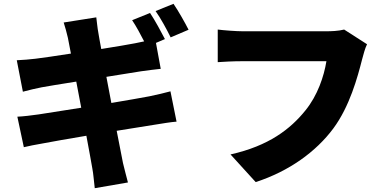

<svg xmlns="http://www.w3.org/2000/svg" viewBox="-20 -898 2040 1007"><path d="M767 -830 673 -792C694 -761 717 -718 736 -681C719 -677 702 -674 688 -671C656 -665 588 -653 511 -641C504 -680 498 -710 496 -725C491 -750 488 -787 485 -807L314 -780C322 -755 329 -730 336 -700C339 -683 345 -654 352 -617C270 -604 198 -594 166 -590C135 -586 103 -584 68 -582L100 -417C137 -427 164 -433 198 -440C225 -445 297 -457 380 -470C388 -426 397 -379 406 -333C312 -318 227 -305 183 -298C149 -293 99 -287 71 -286L105 -126C128 -132 166 -139 211 -147C252 -155 338 -170 433 -186C447 -110 459 -47 464 -16C470 14 472 50 477 89L651 59C642 24 632 -13 625 -43C618 -77 606 -139 592 -212C674 -225 748 -237 792 -244C830 -250 876 -258 906 -260L874 -419C845 -411 803 -401 764 -393C722 -385 647 -372 564 -358C555 -405 546 -451 538 -495C613 -507 681 -518 719 -524C751 -528 797 -535 823 -537L798 -673L845 -693C827 -728 792 -793 767 -830ZM890 -878 796 -840C823 -802 855 -743 875 -702L969 -742C952 -776 916 -840 890 -878Z M1905 -666 1785 -743C1754 -735 1715 -734 1693 -734H1252C1219 -734 1153 -739 1122 -743V-572C1148 -574 1203 -577 1252 -577H1692C1679 -497 1646 -398 1582 -319C1503 -221 1390 -133 1189 -88L1321 57C1497 0 1638 -103 1728 -224C1814 -340 1855 -492 1879 -586C1885 -608 1894 -644 1905 -666Z"/></svg>

Font: Source Han Sans HK Heavy
Style: Regular
Weight: 900
Designer: Ryoko NISHIZUKA 西塚涼子 (kana, bopomofo & ideographs); Paul D. Hunt (Latin, Greek & Cyrillic); Sandoll Communications 산돌커뮤니
Foundry: Adobe
Version: Version 2.000;hotconv 1.0.107;makeotfexe 2.5.65593